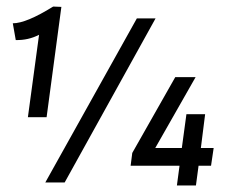

<svg xmlns="http://www.w3.org/2000/svg" viewBox="-20 -556 751 585"><path d="M28 -434 19 -485Q60 -485 142 -536L167 -535L122 -199H65L99 -450Q66 -433 28 -434ZM397 -500H454L177 0H118ZM527 -51H378L383 -90L514 -321H576L453 -105H534L548 -208H605L592 -105H631L623 -51H585L577 9H519Z"/></svg>

Font: Bellota Text
Style: Italic
Weight: 400
Italic angle: -7.5°
Designer: Kemie Guaida
Foundry: Kemie Guaida
Version: Version 4.001